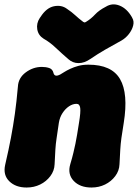

<svg xmlns="http://www.w3.org/2000/svg" viewBox="-36 -813 616 858"><path d="M44 -426Q46 -465 79 -489.5Q112 -514 151 -514Q169 -514 184 -509Q199 -504 203 -487Q205 -478 212 -475.5Q219 -473 233 -480Q240 -484 251 -491Q262 -498 278 -505.5Q294 -513 314 -518.5Q334 -524 359 -524Q463 -524 500.5 -459.5Q538 -395 517 -264Q510 -222 506.5 -196Q503 -170 501.5 -145Q500 -120 498 -79Q497 -50 479 -26Q461 -2 433.5 11.5Q406 25 373 25Q321 25 293 -5Q265 -35 278 -79Q287 -109 292 -130.5Q297 -152 301 -170.5Q305 -189 308.5 -211Q312 -233 317 -264Q325 -312 322.5 -330.5Q320 -349 306 -349Q289 -349 272.5 -338Q256 -327 243.5 -308Q231 -289 227 -264Q221 -222 217 -196Q213 -170 211.5 -145Q210 -120 208 -79Q207 -50 189 -26Q171 -2 143.5 11.5Q116 25 83 25Q34 25 5.5 -3Q-23 -31 -13 -76Q3 -145 13 -198Q23 -251 30.5 -304.5Q38 -358 44 -426ZM555 -733Q564 -718 559 -698.5Q554 -679 540 -661Q526 -643 507 -632Q463 -608 432 -590Q401 -572 367 -549Q341 -531 315 -531Q289 -531 269 -549Q239 -575 212.5 -600Q186 -625 159 -640Q135 -655 130.5 -682Q126 -709 142 -733L145 -737Q171 -778 205 -785Q239 -792 264 -773Q285 -759 300 -745Q315 -731 336 -715Q339 -714 341 -713Q343 -712 348 -715Q371 -729 388.5 -748Q406 -767 437 -783Q466 -801 498.5 -788Q531 -775 553 -737Z"/></svg>

Font: Winky Sans Black
Style: Italic
Weight: 900
Italic angle: -8.97852°
Designer: Simon Atzbach
Foundry: typofactur
Version: Version 1.205